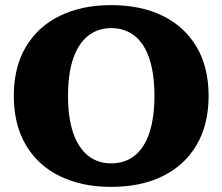

<svg xmlns="http://www.w3.org/2000/svg" viewBox="-20 -716 870 751"><path d="M415 15Q300 15 214 -27Q128 -69 81 -149Q34 -229 34 -341Q34 -453 81 -532.5Q128 -612 214 -654Q300 -696 415 -696Q531 -696 616.5 -654Q702 -612 749 -532.5Q796 -453 796 -341Q796 -229 749 -149Q702 -69 616.5 -27Q531 15 415 15ZM415 -77Q469 -77 507 -107.5Q545 -138 564.5 -197Q584 -256 584 -341Q584 -427 564.5 -486Q545 -545 507 -575.5Q469 -606 415 -606Q362 -606 324 -575.5Q286 -545 266 -486Q246 -427 246 -341Q246 -256 266 -197Q286 -138 324 -107.5Q362 -77 415 -77Z"/></svg>

Font: Montagu Slab
Style: Bold
Weight: 700
Designer: Florian Karsten
Foundry: Florian Karsten
Version: Version 1.000